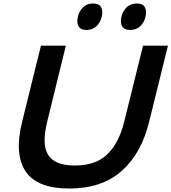

<svg xmlns="http://www.w3.org/2000/svg" viewBox="-20 -1072 984 1102"><path d="M815 -976Q807 -942 784 -921Q761 -900 727 -900Q693 -900 681 -921Q669 -942 677 -976Q685 -1010 708 -1031Q731 -1052 765 -1052Q799 -1052 811 -1031Q823 -1010 815 -976ZM564 -976Q556 -942 533 -921Q510 -900 477 -900Q443 -900 431 -921Q419 -942 427 -976Q435 -1010 457.5 -1031Q480 -1052 514 -1052Q548 -1052 560 -1031Q572 -1010 564 -976ZM836 -373Q791 -190 677.5 -90Q564 10 378 10Q192 10 126.5 -89Q61 -188 107 -373L215 -810H358L251 -374Q236 -313 236 -266Q236 -219 254 -187Q272 -155 310.5 -138.5Q349 -122 410 -122Q530 -122 596.5 -187Q663 -252 693 -374L801 -810H944Z"/></svg>

Font: TypoPRO Sinkin Sans
Style: 600 SemiBold Italic
Weight: 600
Italic angle: -112°
Designer: Keith Bates
Foundry: K-Type
Version: Sinkin Sans (version 1.0)  by Keith Bates   •   © 2014   www